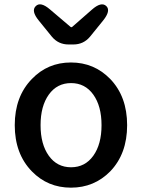

<svg xmlns="http://www.w3.org/2000/svg" viewBox="-20 -852 654 885"><path d="M127 -62Q48 -143 48 -275Q48 -407 127 -488Q200 -564 307 -564Q414 -564 488 -488Q566 -407 566 -275Q566 -143 488 -62Q414 13 307 13Q200 13 127 -62ZM205 -134Q243 -81 307.5 -81Q372 -81 410 -134Q448 -187 448 -275Q448 -363 410 -416Q372 -469 307.5 -469Q243 -469 205 -416Q167 -363 167 -275Q167 -187 205 -134ZM296 -647Q249 -647 219 -683L159 -757Q122 -802 145 -824Q167 -846 211 -808L304 -729Q309 -724 314 -729L403 -807Q447 -846 470 -824Q492 -803 455 -757L395 -683Q365 -647 318 -647Z"/></svg>

Font: Resource Han Rounded TW Medium
Style: Regular
Weight: 500
Designer: Cyano Hao (round all glyphs); Ryoko NISHIZUKA 西塚涼子 (kana, bopomofo & ideographs); Paul D. Hunt (Latin, Greek & Cyrillic)
Foundry: Cyano Hao
Version: 0.990